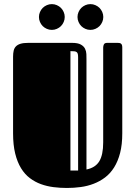

<svg xmlns="http://www.w3.org/2000/svg" viewBox="-20 -914 672 953"><path d="M586.9 -252.4Q586.9 -196.8 576.2 -155Q565.4 -113.3 546.4 -83Q527.3 -52.7 501.5 -33.2Q475.6 -13.7 445.1 -2Q414.6 9.8 380.6 14.4Q346.7 19 312 19Q278.8 19 245.8 14.9Q212.9 10.7 183.3 0Q153.8 -10.7 128.4 -29.8Q103 -48.8 84.5 -79.1Q65.9 -109.4 55.4 -151.9Q44.9 -194.3 44.9 -252.4V-632.8Q44.9 -649.9 47.9 -662.6Q50.8 -675.3 59.1 -683.8Q67.4 -692.4 82 -696.8Q96.7 -701.2 120.1 -701.2H337.9Q366.2 -701.2 381.1 -692.9Q396 -684.6 402.1 -672.1Q408.2 -659.7 408.7 -645.8Q409.2 -631.8 409.2 -620.1V-72.8Q453.1 -81.5 472.7 -113.3Q492.2 -145 492.2 -207.5V-678.2Q492.2 -686.5 495.8 -693.8Q499.5 -701.2 512.2 -701.2H563Q567.4 -701.2 571.8 -700.7Q576.2 -700.2 579.6 -698Q583 -695.8 585 -691.2Q586.9 -686.5 586.9 -678.2ZM367.7 -628.9Q367.7 -639.6 366.2 -646Q364.7 -652.3 360.4 -655.5Q356 -658.7 348.6 -659.4Q341.3 -660.2 329.6 -660.2V-67.4H367.7ZM173.3 -829.6Q173.3 -842.8 178.5 -854.5Q183.6 -866.2 192.1 -874.8Q200.7 -883.3 212.4 -888.4Q224.1 -893.6 237.3 -893.6Q250.5 -893.6 262.2 -888.4Q273.9 -883.3 282.5 -874.8Q291 -866.2 296.1 -854.5Q301.3 -842.8 301.3 -829.6Q301.3 -816.4 296.1 -804.7Q291 -793 282.5 -784.4Q273.9 -775.9 262.2 -770.8Q250.5 -765.6 237.3 -765.6Q224.1 -765.6 212.4 -770.8Q200.7 -775.9 192.1 -784.4Q183.6 -793 178.5 -804.7Q173.3 -816.4 173.3 -829.6ZM364.7 -829.6Q364.7 -842.8 369.9 -854.5Q375 -866.2 383.5 -874.8Q392.1 -883.3 403.8 -888.4Q415.5 -893.6 428.7 -893.6Q441.9 -893.6 453.6 -888.4Q465.3 -883.3 473.9 -874.8Q482.4 -866.2 487.5 -854.5Q492.7 -842.8 492.7 -829.6Q492.7 -816.4 487.5 -804.7Q482.4 -793 473.9 -784.4Q465.3 -775.9 453.6 -770.8Q441.9 -765.6 428.7 -765.6Q415.5 -765.6 403.8 -770.8Q392.1 -775.9 383.5 -784.4Q375 -793 369.9 -804.7Q364.7 -816.4 364.7 -829.6Z"/></svg>

Font: Fascinate Inline
Style: Regular
Weight: 900
Designer: Astigmatic (AOETI)
Foundry: Astigmatic (AOETI)
Version: Version 1.000